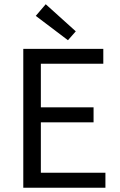

<svg xmlns="http://www.w3.org/2000/svg" viewBox="-20 -887 567 907"><path d="M90 0V-656H468V-586H173V-380H422V-309H173V-71H478V0ZM301 -697 149 -812 196 -867 338 -739Z"/></svg>

Font: Processing Sans Pro
Style: Regular
Weight: 400
Designer: Paul D. Hunt
Foundry: Adobe Systems Incorporated
Version: Version 2.020;PS 2.000;hotconv 1.0.86;makeotf.lib2.5.63406